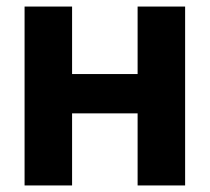

<svg xmlns="http://www.w3.org/2000/svg" viewBox="-20 -566 640 586"><path d="M55 0V-546H200V-340H400V-546H545V0H400V-220H200V0Z"/></svg>

Font: Noto Sans Mono
Style: Bold
Weight: 700
Designer: Monotype Design Team
Foundry: Monotype Imaging Inc.
Version: Version 2.014